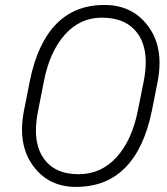

<svg xmlns="http://www.w3.org/2000/svg" viewBox="-20 -741 671 772"><path d="M285.5 10.5Q173.5 10.5 111.5 -76.5Q68.5 -136.5 68.5 -219.5Q68.5 -257 77 -299.5L100 -415.5Q130.5 -566.5 205.5 -643.8Q280.5 -721 399.5 -721Q514 -721 577 -634Q621.5 -573 621.5 -488.5Q621.5 -452.5 613.5 -411L590.5 -295Q559.5 -143.5 483.2 -66.5Q407 10.5 285.5 10.5ZM296 -40.5Q386.5 -40.5 448.5 -108.8Q510.5 -177 534 -295L557.5 -412Q566 -455 566 -491Q566 -558.5 536 -602.5Q490 -670 389 -670Q302 -670 241 -601.8Q180 -533.5 157 -416.5L134 -299.5Q124.5 -254.5 124.5 -216.5Q124.5 -151 153 -108Q197.5 -40.5 296 -40.5Z"/></svg>

Font: Roberto Sans Light
Style: Italic
Weight: 300
Italic angle: -11°
Designer: Google
Version: Version 1.00;June 11, 2020;FontCreator 12.0.0.2522 64-bit; t